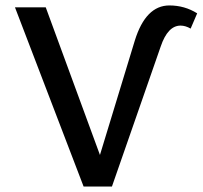

<svg xmlns="http://www.w3.org/2000/svg" viewBox="-20 -685 744 705"><path d="M704 -636 680 -580Q661 -591 643 -591Q596 -591 570 -514L391 0H287L35 -658H148L347 -116L475 -536Q515 -665 602 -665Q658 -665 704 -636Z"/></svg>

Font: Ysabeau SC Semibold
Style: Regular
Weight: 600
Designer: Christian Thalmann (Catharsis Fonts)
Version: Version 0.003